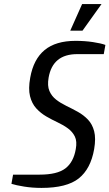

<svg xmlns="http://www.w3.org/2000/svg" viewBox="-20 -910 536 940"><path d="M183 10Q138 10 98 3.5Q58 -3 36 -10L44 -55H174Q260 -55 300 -85.5Q340 -116 351 -180Q358 -218 346.5 -241.5Q335 -265 312.5 -281.5Q290 -298 262 -311Q234 -324 206.5 -340Q179 -356 157.5 -379.5Q136 -403 127 -439Q118 -475 128 -530Q144 -620 198.5 -665Q253 -710 350 -710Q395 -710 435 -704Q475 -698 496 -690L488 -645H358Q238 -645 218 -530Q211 -490 222 -464.5Q233 -439 255 -422Q277 -405 305 -391.5Q333 -378 361 -362.5Q389 -347 410.5 -324.5Q432 -302 441 -267.5Q450 -233 441 -180Q424 -83 365.5 -36.5Q307 10 183 10ZM324 -760 382 -890H477L384 -760Z"/></svg>

Font: Cuprum
Style: Italic
Weight: 400
Italic angle: -10°
Designer: Jovanny Lemonad
Foundry: Jovanny Lemonad
Version: Version 3.000